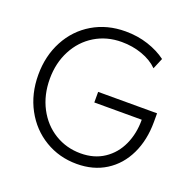

<svg xmlns="http://www.w3.org/2000/svg" viewBox="-129 -860 1008 999"><g transform="rotate(20 375.5 -360.5)"><path d="M50.8 -360.4Q50.8 -465.3 95.5 -549.1Q140.1 -632.8 220 -680.2Q299.8 -727.5 401.4 -727.5Q468.3 -727.5 526.9 -708.3Q585.4 -689 627.9 -657.2L602.5 -596.7Q568.4 -630.9 515.1 -649.9Q461.9 -668.9 401.4 -668.9Q318.8 -668.9 253.4 -629.2Q188 -589.4 151.1 -519Q114.3 -448.7 114.3 -361.3Q114.3 -271.5 151.6 -200.4Q189 -129.4 253.4 -90.1Q317.9 -50.8 396.5 -50.8Q471.7 -50.8 526.1 -87.2Q580.6 -123.5 608.9 -185.8Q637.2 -248 636.7 -324.2H374V-382.8H700.2V-335Q700.2 -234.4 662.8 -156.5Q625.5 -78.6 556.9 -35.4Q488.3 7.8 396.5 7.8Q299.3 7.8 220.5 -39.6Q141.6 -86.9 96.2 -170.9Q50.8 -254.9 50.8 -360.4Z"/></g></svg>

Font: Reddit Sans Chocolate Light
Style: Regular
Weight: 300
Designer: Stephen Hutchings
Foundry: Reddit
Version: Version 1.013